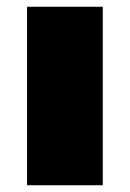

<svg xmlns="http://www.w3.org/2000/svg" viewBox="-20 -548 384 568"><path d="M60 0V-528H284V0Z"/></svg>

Font: Archivo Expanded Black
Style: Regular
Weight: 900
Width: 7
Designer: Hector Gatti
Foundry: Omnibus-Type
Version: Version 2.001